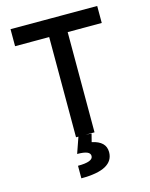

<svg xmlns="http://www.w3.org/2000/svg" viewBox="-135 -778 855 1097"><g transform="rotate(-15 293.0 -229.0)"><path d="M238.3 0V-693.4H347.7V0ZM36.6 -592.8V-693.4H549.3V-592.8ZM207 234.4V160.2Q252 160.2 274.2 151.6Q296.4 143.1 296.4 126Q296.4 109.4 277.6 101.6Q258.8 93.8 219.7 93.8L253.4 -2.9L329.6 2.4L317.4 49.8Q358.4 58.6 378.7 78.6Q398.9 98.6 398.9 130.4Q398.9 182.1 351.3 208.3Q303.7 234.4 207 234.4Z"/></g></svg>

Font: Cascadia Code Medium
Style: Regular
Weight: 500
Monospace: yes
Designer: Aaron Bell
Foundry: Saja Typeworks
Version: Version 2407.024